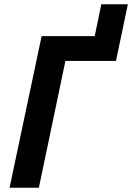

<svg xmlns="http://www.w3.org/2000/svg" viewBox="-20 -884 622 904"><path d="M176 -714H426L457 -864H582L526 -597H288L163 0H25Z"/></svg>

Font: Noto Sans Display
Style: Bold Italic
Weight: 700
Italic angle: -12°
Designer: Monotype Design team
Foundry: Monotype Imaging Inc.
Version: Version 1.000